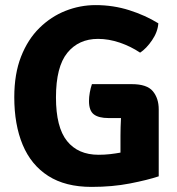

<svg xmlns="http://www.w3.org/2000/svg" viewBox="-20 -718 694 753"><path d="M452.5 -185.5Q452.5 -202 453 -219.5Q453.5 -237 454.5 -255H405.5Q367 -255 348 -269.5Q329 -284 329 -322Q329 -337.5 332.2 -355.5Q335.5 -373.5 340.5 -388H497Q556.5 -388 579.5 -360.2Q602.5 -332.5 602.5 -289V-26.5Q559 -12 490 1.5Q421 15 339 15Q236.5 15 169.2 -28Q102 -71 69 -150Q36 -229 36 -337Q36 -428 62.5 -495.8Q89 -563.5 134.5 -608.2Q180 -653 237 -675.5Q294 -698 355 -698Q424 -698 487 -678Q550 -658 601 -626.5Q598.5 -592.5 576.2 -560Q554 -527.5 529.5 -511.5Q493 -536 449.8 -550.8Q406.5 -565.5 364.5 -565.5Q288.5 -565.5 244 -510.8Q199.5 -456 199.5 -336Q199.5 -219 242.8 -165Q286 -111 366.5 -111Q390.5 -111 412 -113.5Q433.5 -116 452.5 -119.5Z"/></svg>

Font: Signika SC
Style: Bold
Weight: 700
Designer: Anna Giedryś
Foundry: Anna Giedryś
Version: Version 2.000; ttfautohint (v1.8.3) -l 8 -r 50 -G 200 -x 9 -